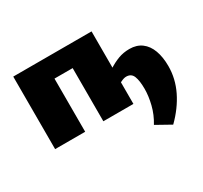

<svg xmlns="http://www.w3.org/2000/svg" viewBox="-130 -606 1035 979"><g transform="rotate(-30 387.0 -117.0)"><path d="M631 193 545 145Q572 101 584 52.5Q596 4 596 -38Q596 -86 585.5 -112.5Q575 -139 545 -139Q531 -139 511.5 -129Q492 -119 483 -106L445 -166Q475 -192 504 -211Q533 -230 563.5 -241.5Q594 -253 630 -253Q672 -253 701 -231.5Q730 -210 744.5 -170.5Q759 -131 759 -78Q759 -4 725.5 64.5Q692 133 631 193ZM47 0V-427H224V0ZM331 0V-427H508V0ZM135 -313V-427H415V-313Z"/></g></svg>

Font: Ysabeau Infant Black
Style: Regular
Weight: 900
Designer: Christian Thalmann (Catharsis Fonts)
Version: Version 2.001;gftools[0.9.30]; featfreeze: ss01,ss02,lnum